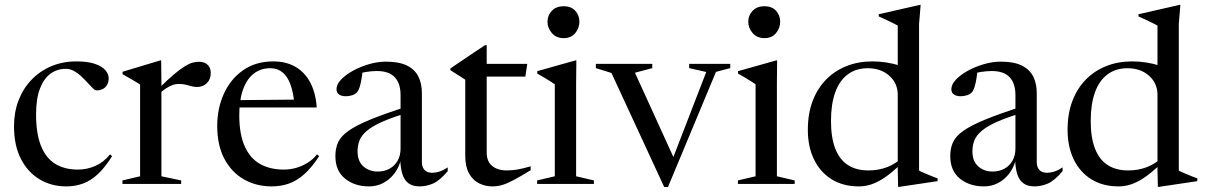

<svg xmlns="http://www.w3.org/2000/svg" viewBox="-20 -755 4944 788"><path d="M293.5 -503Q340 -503 369.2 -493Q398.5 -483 412.2 -467.2Q426 -451.5 426 -433.5Q426 -418.5 419.8 -407.2Q413.5 -396 402.5 -390Q391.5 -384 376 -384Q370 -384 360.8 -393Q351.5 -402 339.8 -415Q328 -428 313.8 -441.5Q299.5 -455 283.5 -463.8Q267.5 -472.5 249.5 -472.5Q215 -472.5 187.5 -452.8Q160 -433 144 -391.5Q128 -350 128 -285.5Q128 -207 148 -156.8Q168 -106.5 206.2 -82.8Q244.5 -59 300.5 -59Q337.5 -59 372.2 -74.5Q407 -90 431.5 -121.5L440 -114Q411.5 -68.5 382.5 -41.2Q353.5 -14 321.5 -2Q289.5 10 252 10Q191 10 142.5 -19Q94 -48 65.8 -103Q37.5 -158 37.5 -237Q37.5 -294 56 -342.5Q74.5 -391 108.8 -427Q143 -463 190 -483Q237 -503 293.5 -503Z M796.5 -501.5Q819.5 -501.5 832.2 -489Q845 -476.5 845 -455Q845 -429.5 829 -413.8Q813 -398 788 -398Q777 -398 765.8 -401.2Q754.5 -404.5 742 -407.5Q729.5 -410.5 714.5 -410.5Q700.5 -410.5 687.2 -405.5Q674 -400.5 661.2 -392.2Q648.5 -384 636 -372.5L633.5 -393.5Q669 -429 694.8 -450.5Q720.5 -472 738.5 -483Q756.5 -494 770.2 -497.8Q784 -501.5 796.5 -501.5ZM642.5 -411V-31.5L723.5 -14.5V0H482.5V-14.5L555 -31.5V-408Q548.5 -412.5 538.8 -418.2Q529 -424 515.2 -432.2Q501.5 -440.5 483 -450.5V-460.5L637.5 -507H641.5Z M1102 -503Q1153.5 -503 1191.8 -481.2Q1230 -459.5 1252.8 -417.5Q1275.5 -375.5 1280 -314H954.5L955 -344L1226.5 -346.5L1188.5 -326.5Q1184 -376.5 1171.8 -409.2Q1159.5 -442 1139 -458.5Q1118.5 -475 1089 -475Q1049.5 -475 1021 -452.5Q992.5 -430 977.2 -387Q962 -344 962 -282.5Q962 -205.5 983.8 -155.8Q1005.5 -106 1046.5 -82.5Q1087.5 -59 1145 -59Q1171 -59 1195.5 -66Q1220 -73 1242.2 -86.8Q1264.5 -100.5 1281 -121.5L1290 -114Q1260 -68.5 1230 -41.2Q1200 -14 1167 -2Q1134 10 1095 10Q1031.5 10 980.8 -19Q930 -48 900.8 -103.5Q871.5 -159 871.5 -238Q871.5 -310 898.8 -370.2Q926 -430.5 977.8 -466.8Q1029.5 -503 1102 -503Z M1656 -319.5 1662 -295Q1594 -275 1551.8 -256.5Q1509.5 -238 1487 -219.2Q1464.5 -200.5 1456 -179.8Q1447.5 -159 1447.5 -134Q1447.5 -93 1471.5 -72Q1495.5 -51 1530 -51Q1557.5 -51 1578.5 -62.5Q1599.5 -74 1611.8 -95.2Q1624 -116.5 1624 -146V-364.5Q1624 -412.5 1600.2 -438Q1576.5 -463.5 1527 -463.5Q1504.5 -463.5 1481 -459.5Q1457.5 -455.5 1442.5 -448L1468.5 -468.5Q1467 -451 1464 -432.5Q1461 -414 1456.5 -399Q1452 -384 1445.5 -376.5Q1438.5 -368.5 1425.8 -364.2Q1413 -360 1399 -360Q1382 -360 1371.5 -367.2Q1361 -374.5 1361 -389Q1361 -408.5 1380 -428.5Q1399 -448.5 1429.2 -465Q1459.5 -481.5 1495 -491.8Q1530.5 -502 1563.5 -502Q1617.5 -502 1649.8 -486.2Q1682 -470.5 1696.8 -441.5Q1711.5 -412.5 1711.5 -373V-92Q1711.5 -75.5 1716.8 -65.5Q1722 -55.5 1731.2 -50.8Q1740.5 -46 1753 -46Q1768.5 -46 1784.5 -51.2Q1800.5 -56.5 1817.5 -68V-52.5Q1784 -13 1756.8 -1.5Q1729.5 10 1702 10Q1673.5 10 1656.5 -2.8Q1639.5 -15.5 1631.8 -39.5Q1624 -63.5 1623 -97L1625 -98Q1617 -67 1598.2 -42.5Q1579.5 -18 1553 -4Q1526.5 10 1495 10Q1435.5 10 1396 -22Q1356.5 -54 1356.5 -114.5Q1356.5 -146.5 1367.8 -171.2Q1379 -196 1410.5 -218.2Q1442 -240.5 1501.2 -264.8Q1560.5 -289 1656 -319.5Z M1977.5 -128.5Q1977.5 -92.5 2000 -74Q2022.5 -55.5 2060.5 -55.5Q2081.5 -55.5 2104.8 -59.5Q2128 -63.5 2158 -72.5V-56.5Q2115.5 -30.5 2088.2 -16Q2061 -1.5 2041.2 4.2Q2021.5 10 2000.5 10Q1971 10 1945.8 -2.8Q1920.5 -15.5 1905 -43.2Q1889.5 -71 1889.5 -115V-428L1828.5 -467V-474Q1834.5 -478.5 1844.8 -485.2Q1855 -492 1868.2 -501Q1881.5 -510 1897.5 -520.8Q1913.5 -531.5 1932 -544Q1950.5 -556.5 1970.5 -569.5H1977.5V-475.5ZM1947 -440.5V-493H2144L2136 -440.5Z M2293.5 -598.5Q2263 -598.5 2245 -619.2Q2227 -640 2227 -666Q2227 -692 2245 -710.8Q2263 -729.5 2293.5 -729.5Q2324 -729.5 2341 -710.8Q2358 -692 2358 -666Q2358 -640 2341 -619.2Q2324 -598.5 2293.5 -598.5ZM2345.5 -507 2344.5 -413.5V-31.5L2417.5 -14.5V0H2184.5V-14.5L2257 -31.5V-409Q2251.5 -413 2240.2 -420.2Q2229 -427.5 2214.8 -436Q2200.5 -444.5 2185 -453V-463L2341.5 -507Z M2918.5 -460 2721.5 12.5H2706L2489.5 -455.5L2425.5 -475.5V-493H2657V-475.5L2586 -456.5L2754 -88H2735L2878.5 -459.5L2808.5 -475.5V-493H2977V-475.5Z M3117.5 -598.5Q3087 -598.5 3069 -619.2Q3051 -640 3051 -666Q3051 -692 3069 -710.8Q3087 -729.5 3117.5 -729.5Q3148 -729.5 3165 -710.8Q3182 -692 3182 -666Q3182 -640 3165 -619.2Q3148 -598.5 3117.5 -598.5ZM3169.5 -507 3168.5 -413.5V-31.5L3241.5 -14.5V0H3008.5V-14.5L3081 -31.5V-409Q3075.5 -413 3064.2 -420.2Q3053 -427.5 3038.8 -436Q3024.5 -444.5 3009 -453V-463L3165.5 -507Z M3664.5 -366Q3664.5 -413.5 3629.8 -444.2Q3595 -475 3541.5 -475Q3493.5 -475 3459.5 -449.8Q3425.5 -424.5 3408 -376.2Q3390.5 -328 3390.5 -258.5Q3390.5 -190.5 3408 -145.2Q3425.5 -100 3459.8 -77.8Q3494 -55.5 3544.5 -55.5Q3586 -55.5 3622.2 -69.5Q3658.5 -83.5 3692 -116.5L3697.5 -101Q3665 -68.5 3638.5 -47Q3612 -25.5 3589 -13Q3566 -0.5 3545.5 4.8Q3525 10 3505 10Q3440 10 3393 -19.2Q3346 -48.5 3320.8 -100.8Q3295.5 -153 3295.5 -222Q3295.5 -288.5 3315.2 -340.5Q3335 -392.5 3370.8 -428.8Q3406.5 -465 3454.8 -484Q3503 -503 3560 -503Q3588.5 -503 3616.8 -498.8Q3645 -494.5 3673 -485.8Q3701 -477 3725.5 -463L3664.5 -445.5V-650Q3658.5 -653.5 3645.5 -660Q3632.5 -666.5 3616.8 -673.8Q3601 -681 3586.5 -687.5V-696.5L3755 -735H3758.5L3752 -656.5V-55Q3756.5 -52 3766 -48Q3775.5 -44 3786.8 -39.2Q3798 -34.5 3809 -30Q3820 -25.5 3828 -23V-11.5L3670 12H3666L3664.5 -59.5Z M4179.5 -319.5 4185.5 -295Q4117.5 -275 4075.2 -256.5Q4033 -238 4010.5 -219.2Q3988 -200.5 3979.5 -179.8Q3971 -159 3971 -134Q3971 -93 3995 -72Q4019 -51 4053.5 -51Q4081 -51 4102 -62.5Q4123 -74 4135.2 -95.2Q4147.5 -116.5 4147.5 -146V-364.5Q4147.5 -412.5 4123.8 -438Q4100 -463.5 4050.5 -463.5Q4028 -463.5 4004.5 -459.5Q3981 -455.5 3966 -448L3992 -468.5Q3990.5 -451 3987.5 -432.5Q3984.5 -414 3980 -399Q3975.5 -384 3969 -376.5Q3962 -368.5 3949.2 -364.2Q3936.5 -360 3922.5 -360Q3905.5 -360 3895 -367.2Q3884.5 -374.5 3884.5 -389Q3884.5 -408.5 3903.5 -428.5Q3922.5 -448.5 3952.8 -465Q3983 -481.5 4018.5 -491.8Q4054 -502 4087 -502Q4141 -502 4173.2 -486.2Q4205.5 -470.5 4220.2 -441.5Q4235 -412.5 4235 -373V-92Q4235 -75.5 4240.2 -65.5Q4245.5 -55.5 4254.8 -50.8Q4264 -46 4276.5 -46Q4292 -46 4308 -51.2Q4324 -56.5 4341 -68V-52.5Q4307.5 -13 4280.2 -1.5Q4253 10 4225.5 10Q4197 10 4180 -2.8Q4163 -15.5 4155.2 -39.5Q4147.5 -63.5 4146.5 -97L4148.5 -98Q4140.5 -67 4121.8 -42.5Q4103 -18 4076.5 -4Q4050 10 4018.5 10Q3959 10 3919.5 -22Q3880 -54 3880 -114.5Q3880 -146.5 3891.2 -171.2Q3902.5 -196 3934 -218.2Q3965.5 -240.5 4024.8 -264.8Q4084 -289 4179.5 -319.5Z M4730.5 -366Q4730.5 -413.5 4695.8 -444.2Q4661 -475 4607.5 -475Q4559.5 -475 4525.5 -449.8Q4491.5 -424.5 4474 -376.2Q4456.5 -328 4456.5 -258.5Q4456.5 -190.5 4474 -145.2Q4491.5 -100 4525.8 -77.8Q4560 -55.5 4610.5 -55.5Q4652 -55.5 4688.2 -69.5Q4724.5 -83.5 4758 -116.5L4763.5 -101Q4731 -68.5 4704.5 -47Q4678 -25.5 4655 -13Q4632 -0.5 4611.5 4.8Q4591 10 4571 10Q4506 10 4459 -19.2Q4412 -48.5 4386.8 -100.8Q4361.5 -153 4361.5 -222Q4361.5 -288.5 4381.2 -340.5Q4401 -392.5 4436.8 -428.8Q4472.5 -465 4520.8 -484Q4569 -503 4626 -503Q4654.5 -503 4682.8 -498.8Q4711 -494.5 4739 -485.8Q4767 -477 4791.5 -463L4730.5 -445.5V-650Q4724.5 -653.5 4711.5 -660Q4698.5 -666.5 4682.8 -673.8Q4667 -681 4652.5 -687.5V-696.5L4821 -735H4824.5L4818 -656.5V-55Q4822.5 -52 4832 -48Q4841.5 -44 4852.8 -39.2Q4864 -34.5 4875 -30Q4886 -25.5 4894 -23V-11.5L4736 12H4732L4730.5 -59.5Z"/></svg>

Font: Newsreader 60pt
Style: Regular
Weight: 400
Designer: Hugues Gentile
Foundry: Production Type
Version: Version 1.003